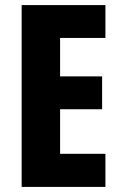

<svg xmlns="http://www.w3.org/2000/svg" viewBox="-20 -734 479 754"><path d="M394 0H65V-714H394V-585H216V-434H381V-305H216V-130H394Z"/></svg>

Font: Noto Sans Telugu ExtraCondensed ExtraBold
Style: Regular
Weight: 800
Width: 2
Designer: Jelle Bosma - Monotype Design Team
Foundry: Monotype Imaging Inc.
Version: Version 2.005; ttfautohint (v1.8.4.7-5d5b)